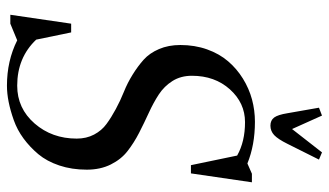

<svg xmlns="http://www.w3.org/2000/svg" viewBox="-219 -727 956 558"><g transform="rotate(90 259.0 -448.0)"><path d="M22.9 0 48.8 -176.8H74.2L95.2 -75.2Q147.5 -20 229 -20Q294.9 -20 338.9 -70.6Q382.8 -121.1 382.8 -192.9Q382.8 -221.2 371.1 -243.4Q359.4 -265.6 340.3 -279.5Q321.3 -293.5 296.9 -306.6Q272.5 -319.8 246.8 -330.1Q221.2 -340.3 196.8 -355.5Q172.4 -370.6 153.3 -387.7Q134.3 -404.8 122.6 -432.1Q110.8 -459.5 110.8 -494.1Q110.8 -536.1 123.5 -571.8Q136.2 -607.4 158 -632.8Q179.7 -658.2 208.5 -676Q237.3 -693.8 269 -702.4Q300.8 -710.9 334 -710.9Q401.4 -710.9 455.1 -689L484.9 -702.1H509.8L483.9 -524.9H460L432.1 -659.2Q391.6 -682.1 335 -682.1Q279.3 -682.1 239.7 -638.2Q200.2 -594.2 200.2 -527.8Q200.2 -495.6 215.3 -471.4Q230.5 -447.3 254.4 -431.6Q278.3 -416 307.6 -402.6Q336.9 -389.2 366 -374.3Q395 -359.4 418.9 -340.8Q442.9 -322.3 458 -292Q473.1 -261.7 473.1 -222.2Q473.1 -178.7 460.9 -142.3Q448.7 -106 428 -81.3Q407.2 -56.6 382.3 -38.3Q357.4 -20 329.1 -10Q300.8 0 276.1 4.9Q251.5 9.8 229 9.8Q156.7 9.8 97.2 -20L48.8 0ZM293 -897 315.9 -905.8 355 -818.8 422.9 -905.8 443.8 -897 397.9 -805.2Q384.3 -777.8 372.6 -766.8Q360.8 -755.9 345.2 -755.9Q329.6 -755.9 321.5 -766.8Q313.5 -777.8 309.1 -805.2Z"/></g></svg>

Font: Dihjauti S
Style: Bold Italic
Weight: 700
Italic angle: -9°
Designer: T. Christopher White
Version: Version 3.0.0